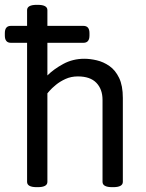

<svg xmlns="http://www.w3.org/2000/svg" viewBox="-20 -772 605 794"><path d="M25 -595Q0 -595 0 -625V-635Q0 -665 25 -665H325Q350 -665 350 -635V-625Q350 -595 325 -595ZM132 2Q92 2 92 -20V-730Q92 -752 132 -752H136Q176 -752 176 -730V-460Q202 -486 241.5 -507.5Q281 -529 329 -529Q353 -529 380.5 -522.5Q408 -516 432.5 -499Q457 -482 472.5 -450Q488 -418 488 -367V-20Q488 2 448 2H444Q404 2 404 -20V-359Q404 -403 378.5 -429.5Q353 -456 302 -456Q274 -456 251 -445.5Q228 -435 211 -421Q194 -407 185 -396.5Q176 -386 176 -386V-20Q176 2 136 2Z"/></svg>

Font: Asap
Style: Regular
Weight: 400
Designer: Pablo Cosgaya
Foundry: Omnibus-Type
Version: Version 3.001